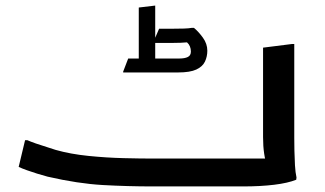

<svg xmlns="http://www.w3.org/2000/svg" viewBox="-20 -669 1168 689"><path d="M70 -166H78Q89 -161 109 -154Q129 -147 149 -141Q169 -135 180 -131Q233 -116 297.5 -109.5Q362 -103 423.5 -101.5Q485 -100 528 -100H978L938 -78Q932 -91 928 -117.5Q924 -144 924 -177V-498L1027 -511H1036V-175Q1036 -155 1036.5 -128.5Q1037 -102 1038.5 -76Q1040 -50 1044 -32L1043 -24Q1013 -12 964 -6Q915 0 852 0H528Q438 0 349 -5Q260 -10 151 -35Q132 -40 113 -46Q94 -52 77 -58Q60 -64 47 -70ZM537 -441 527 -459H623Q643 -459 654 -464.5Q665 -470 665 -484Q665 -494 661.5 -502.5Q658 -511 651 -517Q641 -516 628 -515.5Q615 -515 601 -515H529L551 -566H604Q622 -566 639.5 -566.5Q657 -567 668 -569H676Q692 -556 708 -534Q724 -512 724 -487Q724 -466 715.5 -448Q707 -430 684.5 -419.5Q662 -409 619 -409H422V-412L440 -459H490L478 -441V-642L537 -649Z"/></svg>

Font: Kufam Medium
Style: Italic
Weight: 500
Italic angle: -11°
Designer: Artur Schmal
Foundry: Original Type
Version: Version 1.301; ttfautohint (v1.8.3)